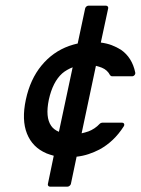

<svg xmlns="http://www.w3.org/2000/svg" viewBox="-20 -660 506 689"><path d="M360.4 -639.6Q364.3 -639.6 366.7 -636.7Q369.1 -633.8 368.2 -629.9L341.8 -507.3Q363.8 -504.4 381.1 -497.8Q398.4 -491.2 414.1 -481.4Q454.1 -453.6 465.3 -399.9Q466.3 -394.5 462.6 -390.4Q459 -386.2 453.6 -386.2H382.3Q380.4 -386.2 378.2 -387.5Q376 -388.7 375 -390.1Q365.7 -408.7 345.7 -417Q335.9 -420.9 324.2 -423.8L272.9 -181.6Q279.3 -183.1 284.9 -184.6Q290.5 -186 297.4 -188.5L296.4 -188Q320.8 -197.3 337.9 -215.8Q341.8 -219.7 346.7 -219.7H418Q423.3 -219.7 425.3 -215.6Q427.2 -211.4 423.8 -206.1Q388.7 -151.4 336.9 -123.5Q318.4 -113.8 297.6 -106.9Q276.9 -100.1 254.9 -97.7L234.4 0Q233.4 3.9 229.7 6.8Q226.1 9.8 222.2 9.8H159.2Q155.3 9.8 153.1 6.8Q150.9 3.9 151.9 0L172.9 -101.1Q166 -103 159.2 -105.2Q152.3 -107.4 146 -109.9H146.5Q96.7 -130.9 76.9 -180.2Q57.1 -229.5 72.8 -302.7Q88.4 -375.5 128.9 -424.8Q169.4 -474.1 228 -495.1Q235.8 -497.6 243.4 -500Q251 -502.4 258.8 -503.9L285.6 -629.9Q286.6 -633.8 290 -636.7Q293.5 -639.6 297.4 -639.6ZM203.1 -396.5Q169.4 -366.2 155.3 -302.7Q142.1 -239.3 163.6 -208.5Q172.9 -194.8 191.4 -187L240.7 -418.5Q230.5 -414.6 220.7 -408.9Q210.9 -403.3 203.1 -396.5Z"/></svg>

Font: Fibel Nord
Style: Bold Italic
Weight: 700
Designer: Peter Wiegel
Foundry: Peter Wioegel
Version: Version 000.000